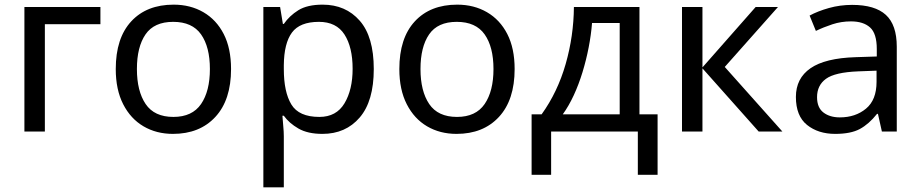

<svg xmlns="http://www.w3.org/2000/svg" viewBox="-20 -566 3959 826"><path d="M412 -536V-462H173V0H85V-536Z M974 -269Q974 -136 906.5 -63Q839 10 724 10Q653 10 597.5 -22.5Q542 -55 510 -117.5Q478 -180 478 -269Q478 -402 544.5 -474Q611 -546 727 -546Q799 -546 855 -513.5Q911 -481 942.5 -419.5Q974 -358 974 -269ZM569 -269Q569 -174 606.5 -118.5Q644 -63 726 -63Q807 -63 845 -118.5Q883 -174 883 -269Q883 -364 845 -418Q807 -472 725 -472Q643 -472 606 -418Q569 -364 569 -269Z M1113 -536H1185L1197 -463H1201Q1225 -498 1263.5 -522Q1302 -546 1368 -546Q1467 -546 1527.5 -477Q1588 -408 1588 -269Q1588 -131 1527.5 -60.5Q1467 10 1367 10Q1304 10 1264 -13Q1224 -36 1201 -68H1195Q1196 -51 1198.5 -25Q1201 1 1201 20V240H1113ZM1201 -286V-269Q1201 -170 1233.5 -116.5Q1266 -63 1354 -63Q1427 -63 1462 -121.5Q1497 -180 1497 -270Q1497 -363 1462 -417.5Q1427 -472 1352 -472Q1270 -472 1236 -426Q1202 -380 1201 -286Z M2194 -269Q2194 -136 2126.5 -63Q2059 10 1944 10Q1873 10 1817.5 -22.5Q1762 -55 1730 -117.5Q1698 -180 1698 -269Q1698 -402 1764.5 -474Q1831 -546 1947 -546Q2019 -546 2075 -513.5Q2131 -481 2162.5 -419.5Q2194 -358 2194 -269ZM1789 -269Q1789 -174 1826.5 -118.5Q1864 -63 1946 -63Q2027 -63 2065 -118.5Q2103 -174 2103 -269Q2103 -364 2065 -418Q2027 -472 1945 -472Q1863 -472 1826 -418Q1789 -364 1789 -269Z M2267 -74H2310Q2379 -170 2413.5 -290.5Q2448 -411 2449 -536H2731V-74H2809V186H2724V0H2351V186H2267ZM2646 -74V-467H2527Q2523 -416 2512.5 -362Q2502 -308 2486 -255.5Q2470 -203 2448.5 -156.5Q2427 -110 2401 -74Z M2914 -536H3002V-276L3231 -536H3327L3098 -278L3346 0H3244L3002 -272V0H2914Z M3646 -545Q3744 -545 3791 -502Q3838 -459 3838 -365V0H3774L3757 -76H3753Q3718 -32 3679 -11Q3640 10 3573 10Q3500 10 3452 -28.5Q3404 -67 3404 -149Q3404 -229 3467 -272.5Q3530 -316 3661 -320L3752 -323V-355Q3752 -422 3723 -448Q3694 -474 3641 -474Q3599 -474 3561 -461.5Q3523 -449 3490 -433L3463 -499Q3498 -518 3546 -531.5Q3594 -545 3646 -545ZM3751 -262 3672 -259Q3572 -255 3533.5 -227Q3495 -199 3495 -148Q3495 -103 3522.5 -82Q3550 -61 3593 -61Q3660 -61 3705.5 -98.5Q3751 -136 3751 -214Z"/></svg>

Font: BC Sans
Style: Regular
Weight: 400
Designer: Monotype Design Team
Province of B.C.
Foundry: Monotype Imaging Inc.
Version: Version 2.000;GOOG;noto-source:20170915:90ef993387c0